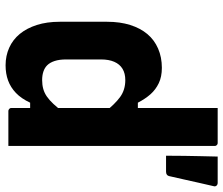

<svg xmlns="http://www.w3.org/2000/svg" viewBox="-76 -714 800 688"><g transform="rotate(90 324.0 -370.0)"><path d="M58 -184V-354Q58 -400 69.5 -436.5Q81 -473 102 -498Q123 -523 154 -536.5Q185 -550 223 -550Q255 -550 278 -539Q301 -528 317.5 -509.5Q334 -491 348 -464H382V-345Q353 -382 327.5 -400.5Q302 -419 267 -419Q243 -419 226.5 -409Q210 -399 201.5 -379.5Q193 -360 193 -332V-207Q193 -183 198.5 -166Q204 -149 214 -139Q223 -130 236.5 -125.5Q250 -121 267 -121Q284 -121 298.5 -125Q313 -129 326 -138Q339 -147 352.5 -161.5Q366 -176 382 -197V-78H348Q333 -46 313 -27Q293 -8 268.5 1Q244 10 214 10Q180 10 151 -3Q122 -16 101.5 -41Q81 -66 69.5 -102Q58 -138 58 -184ZM367 -650Q367 -675 367 -700Q367 -725 367 -750Q383 -750 398.5 -750Q414 -750 429.5 -750Q445 -750 460.5 -750Q476 -750 492 -750Q496 -750 498 -748.5Q500 -747 501.5 -745Q503 -743 503 -739Q503 -665 503 -589.5Q503 -514 503 -438.5Q503 -363 503 -289Q503 -215 503 -142Q503 -105 503 -70Q503 -35 503 0Q487 0 471.5 0Q456 0 440.5 0Q425 0 409.5 0Q394 0 378 0Q375 0 372.5 -1.5Q370 -3 368.5 -5Q367 -7 367 -11Q367 -91 367 -171Q367 -251 367 -330.5Q367 -410 367 -490Q367 -570 367 -650ZM595 -565Q577 -565 564 -565Q551 -565 538 -565Q538 -603 538.5 -630.5Q539 -658 539.5 -685Q540 -712 541 -750Q554 -750 567 -750Q580 -750 596.5 -750Q613 -750 635 -750Q642 -750 645.5 -745.5Q649 -741 647 -735Q640 -704 634.5 -680.5Q629 -657 624 -633.5Q619 -610 611 -576Q610 -571 606 -568Q602 -565 595 -565Z"/></g></svg>

Font: RecMonoLinear Nerd Font Mono
Style: Bold
Weight: 700
Monospace: yes
Version: Version 1.085; ttfautohint (v1.8.4.7-5d5b);Nerd Fonts 3.2.1